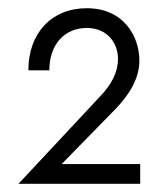

<svg xmlns="http://www.w3.org/2000/svg" viewBox="-20 -729 386 467"><path d="M25 -282H321V-330H130L263 -466C296 -501 319 -539 319 -582C319 -638 283 -709 191 -709C105 -709 49 -648 49 -558H100C100 -622 138 -661 191 -661C242 -661 267 -623 267 -586C267 -553 251 -523 223 -494Z"/></svg>

Font: Jost
Style: Regular
Weight: 400
Version: Version 3.710